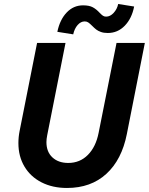

<svg xmlns="http://www.w3.org/2000/svg" viewBox="-20 -935 747 963"><path d="M72.3 -217.3Q72.3 -248 78.6 -279.3L166 -719.7H308.6L216.8 -256.8Q212.9 -237.3 212.9 -222.2Q212.9 -173.3 242.9 -145.5Q272.9 -117.7 322.3 -117.7Q380.9 -117.7 420.9 -158.2Q460.9 -198.7 474.6 -268.6L564.5 -719.7H706.5L616.2 -262.7Q590.8 -133.8 513.4 -63Q436 7.8 315.9 7.8Q243.7 7.8 188.5 -20.3Q133.3 -48.3 102.8 -99.4Q72.3 -150.4 72.3 -217.3ZM396.5 -908.2Q427.7 -908.2 445.6 -898.4Q463.4 -888.7 479.5 -871.1Q489.3 -860.8 496.1 -856.2Q502.9 -851.6 512.2 -851.6Q532.7 -851.6 550 -870.4Q567.4 -889.2 572.8 -915L652.8 -902.3Q641.1 -842.3 605.7 -805.9Q570.3 -769.5 520.5 -769.5Q500.5 -769.5 486.1 -774.7Q471.7 -779.8 462.4 -787.1Q453.1 -794.4 441.9 -805.7Q430.2 -817.4 422.6 -822.5Q415 -827.6 404.8 -827.6Q385.3 -827.6 369.4 -809.6Q353.5 -791.5 347.2 -762.7L267.6 -775.4Q280.3 -836.4 314.5 -872.3Q348.6 -908.2 396.5 -908.2Z"/></svg>

Font: Reddit Sans Fudge
Style: Bold
Weight: 700
Italic angle: -11.25°
Designer: Stephen Hutchings
Version: Version 1.013